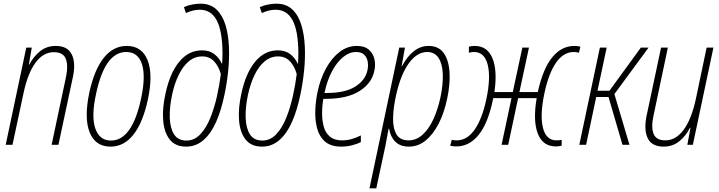

<svg xmlns="http://www.w3.org/2000/svg" viewBox="-20 -788 3915 1045"><path d="M11 0 123 -529H153L137 -436H139Q162 -480 198 -509Q234 -538 283 -538Q348 -538 370.5 -492Q393 -446 377 -370L298 0H261L340 -373Q352 -432 338 -468Q324 -504 273 -504Q215 -504 173 -446.5Q131 -389 108 -281L48 0Z M582 10Q499 10 468 -67.5Q437 -145 466 -283Q493 -408 544.5 -473Q596 -538 670 -538Q752 -538 783 -461Q814 -384 785 -247Q758 -121 706.5 -55.5Q655 10 582 10ZM584 -23Q699 -23 748 -252Q774 -374 752.5 -439.5Q731 -505 667 -505Q551 -505 503 -278Q476 -156 498.5 -89.5Q521 -23 584 -23Z M993 10Q934 10 903.5 -29Q873 -68 868 -134Q863 -200 881 -280Q905 -391 956 -452.5Q1007 -514 1079 -514Q1120 -514 1146.5 -493.5Q1173 -473 1187 -442H1189Q1190 -455 1190.5 -471.5Q1191 -488 1191 -501Q1190 -620 1159.5 -677.5Q1129 -735 1067 -735Q1031 -735 992 -717L981 -749Q1002 -759 1026.5 -763.5Q1051 -768 1071 -768Q1125 -768 1158 -736.5Q1191 -705 1207 -652.5Q1223 -600 1226 -535Q1229 -470 1222 -402.5Q1215 -335 1202 -274Q1185 -190 1157 -126Q1129 -62 1088 -26Q1047 10 993 10ZM995 -23Q1038 -23 1070.5 -57.5Q1103 -92 1125 -147Q1147 -202 1161 -265Q1175 -328 1182 -385Q1169 -430 1144 -455.5Q1119 -481 1081 -481Q1040 -481 1008 -454.5Q976 -428 953 -381Q930 -334 917 -274Q902 -204 904 -147Q906 -90 927.5 -56.5Q949 -23 995 -23Z M1406 10Q1347 10 1316.5 -29Q1286 -68 1281 -134Q1276 -200 1294 -280Q1318 -391 1369 -452.5Q1420 -514 1492 -514Q1533 -514 1559.5 -493.5Q1586 -473 1600 -442H1602Q1603 -455 1603.5 -471.5Q1604 -488 1604 -501Q1603 -620 1572.5 -677.5Q1542 -735 1480 -735Q1444 -735 1405 -717L1394 -749Q1415 -759 1439.5 -763.5Q1464 -768 1484 -768Q1538 -768 1571 -736.5Q1604 -705 1620 -652.5Q1636 -600 1639 -535Q1642 -470 1635 -402.5Q1628 -335 1615 -274Q1598 -190 1570 -126Q1542 -62 1501 -26Q1460 10 1406 10ZM1408 -23Q1451 -23 1483.5 -57.5Q1516 -92 1538 -147Q1560 -202 1574 -265Q1588 -328 1595 -385Q1582 -430 1557 -455.5Q1532 -481 1494 -481Q1453 -481 1421 -454.5Q1389 -428 1366 -381Q1343 -334 1330 -274Q1315 -204 1317 -147Q1319 -90 1340.5 -56.5Q1362 -23 1408 -23Z M1837 10Q1780 10 1748.5 -18Q1717 -46 1705.5 -91Q1694 -136 1696 -187.5Q1698 -239 1708 -286Q1723 -359 1754.5 -416Q1786 -473 1828.5 -505.5Q1871 -538 1922 -538Q1964 -538 1987.5 -517.5Q2011 -497 2018 -465.5Q2025 -434 2017 -401Q2003 -334 1936 -292Q1869 -250 1753 -250H1740Q1733 -211 1733 -171Q1733 -131 1742.5 -97.5Q1752 -64 1776 -44Q1800 -24 1842 -24Q1870 -24 1895.5 -31.5Q1921 -39 1944 -51V-15Q1924 -4 1895.5 3Q1867 10 1837 10ZM1918 -505Q1881 -505 1847 -477Q1813 -449 1786.5 -399Q1760 -349 1746 -282H1760Q1859 -282 1914 -317Q1969 -352 1980 -406Q1985 -428 1981.5 -451Q1978 -474 1963 -489.5Q1948 -505 1918 -505Z M1991 237 2153 -529H2184L2166 -428H2168Q2196 -481 2232.5 -509.5Q2269 -538 2313 -538Q2367 -538 2394.5 -500Q2422 -462 2426.5 -397Q2431 -332 2414 -252Q2398 -175 2368 -116Q2338 -57 2297 -23.5Q2256 10 2205 10Q2159 10 2132 -16.5Q2105 -43 2098 -87H2095Q2091 -64 2086 -39Q2081 -14 2077 9L2028 237ZM2204 -24Q2245 -24 2278.5 -53.5Q2312 -83 2337 -135.5Q2362 -188 2377 -257Q2392 -328 2390 -384Q2388 -440 2367 -472.5Q2346 -505 2305 -505Q2250 -505 2205.5 -444Q2161 -383 2136 -271Q2121 -205 2119.5 -148.5Q2118 -92 2137 -58Q2156 -24 2204 -24Z M2463 9Q2455 9 2446.5 8Q2438 7 2430 5L2439 -27Q2451 -24 2466 -24Q2522 -24 2563 -82Q2604 -140 2627 -248Q2652 -366 2634.5 -435.5Q2617 -505 2560 -505Q2545 -505 2532 -501V-534Q2548 -538 2564 -538Q2632 -538 2660 -471.5Q2688 -405 2671 -287H2771L2823 -529H2859L2807 -287H2907Q2935 -414 2985.5 -476Q3036 -538 3106 -538Q3114 -538 3123 -537Q3132 -536 3139 -534L3131 -501Q3118 -505 3103 -505Q3047 -505 3006.5 -447Q2966 -389 2943 -280Q2918 -162 2935 -93Q2952 -24 3009 -24Q3024 -24 3037 -27V5Q3020 9 3006 9Q2934 9 2907 -61Q2880 -131 2901 -254H2800L2746 0H2710L2764 -254H2665L2663 -247Q2637 -119 2586 -55Q2535 9 2463 9Z M3133 0 3245 -529H3282L3232 -294H3297L3468 -529H3510L3324 -276L3406 0H3368L3292 -260H3225L3170 0Z M3592 10Q3527 10 3505 -36.5Q3483 -83 3500 -162L3578 -529H3615L3537 -159Q3523 -97 3537 -60.5Q3551 -24 3601 -24Q3658 -24 3700.5 -81Q3743 -138 3767 -248L3826 -529H3863L3751 0H3721L3738 -92H3735Q3713 -48 3677 -19Q3641 10 3592 10Z"/></svg>

Font: Noto Sans Condensed ExtraLight
Style: Italic
Weight: 200
Width: 3
Italic angle: -12°
Designer: Monotype Design Team
Foundry: Monotype Imaging Inc.
Version: Version 2.013; ttfautohint (v1.8.4.7-5d5b)